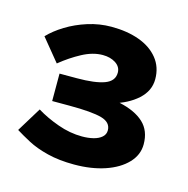

<svg xmlns="http://www.w3.org/2000/svg" viewBox="-67 -849 497 507"><g transform="rotate(15 181.5 -595.5)"><path d="M177 -407Q136 -407 104 -415Q72 -423 49.5 -435Q27 -447 11 -457L52 -524Q78 -508 111.5 -496Q145 -484 178 -484Q195 -484 209 -487.5Q223 -491 231.5 -498.5Q240 -506 240 -517Q240 -539 213.5 -546.5Q187 -554 125 -554H78V-629H125Q175 -629 200.5 -638.5Q226 -648 226 -671Q226 -687 211.5 -696.5Q197 -706 176 -706Q149 -706 120 -690.5Q91 -675 64 -653L14 -714Q31 -732 57 -748Q83 -764 114.5 -774Q146 -784 179 -784Q222 -784 255 -772Q288 -760 307 -736.5Q326 -713 326 -680Q326 -648 300 -624.5Q274 -601 232.5 -589.5Q191 -578 144 -579V-605Q208 -605 251.5 -595.5Q295 -586 318 -564.5Q341 -543 341 -506Q341 -477 319.5 -454.5Q298 -432 261 -419.5Q224 -407 177 -407Z"/></g></svg>

Font: BioRhyme ExtraBold
Style: Regular
Weight: 800
Designer: Aoife Mooney
Foundry: Aoife Mooney Type
Version: Version 1.600;gftools[0.9.33]